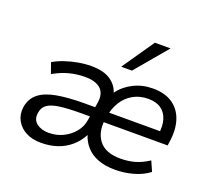

<svg xmlns="http://www.w3.org/2000/svg" viewBox="-127 -926 1231 1104"><g transform="rotate(20 488.5 -373.5)"><path d="M222 9Q169 9 130.5 -11Q92 -31 72 -67Q52 -103 58 -148Q66 -202 103.5 -233Q141 -264 210 -277Q279 -290 380 -290H469L459 -230H379Q301 -230 251 -223Q201 -216 176.5 -198Q152 -180 148 -145Q142 -104 171 -82Q200 -60 244 -60Q292 -60 332 -79.5Q372 -99 399 -132Q426 -165 432 -205L451 -319Q460 -377 429 -405.5Q398 -434 333 -434Q285 -434 238 -422Q191 -410 142 -382L119 -447Q152 -466 190 -478.5Q228 -491 267.5 -498Q307 -505 345 -505Q421 -505 463 -476.5Q505 -448 518 -404H517Q550 -450 604 -477.5Q658 -505 723 -505Q797 -505 844 -472.5Q891 -440 909.5 -382Q928 -324 916 -248L913 -226H500L510 -288H865L841 -266Q850 -319 838.5 -358Q827 -397 797 -418.5Q767 -440 718 -440Q667 -440 626.5 -417.5Q586 -395 561 -355Q536 -315 527 -263L524 -246Q512 -164 551.5 -113Q591 -62 682 -62Q732 -62 772.5 -74Q813 -86 854 -113L881 -52Q840 -21 785.5 -6Q731 9 676 9Q614 9 569.5 -8.5Q525 -26 498 -57Q471 -88 460 -125Q438 -83 403 -52.5Q368 -22 322.5 -6.5Q277 9 222 9ZM507 -560 642 -756H738L573 -560Z"/></g></svg>

Font: Nunito Sans 7pt
Style: Italic
Weight: 400
Italic angle: -9°
Designer: Vernon Adams
Foundry: Vernon Adams
Version: Version 3.101;gftools[0.9.27]